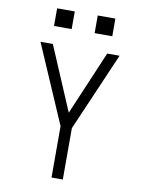

<svg xmlns="http://www.w3.org/2000/svg" viewBox="-100 -1003 800 1071"><g transform="rotate(10 300.0 -467.5)"><path d="M268 0V-291L76 -735H146L300 -373L454 -735H524L332 -291V0ZM465 -835H365V-935H465ZM135 -835V-935H235V-835Z"/></g></svg>

Font: Iosevka SS04 Light Extended
Style: Regular
Weight: 300
Width: 7
Monospace: yes
Designer: Belleve Invis
Foundry: Belleve Invis
Version: Version 19.0.0; ttfautohint (v1.8.4)